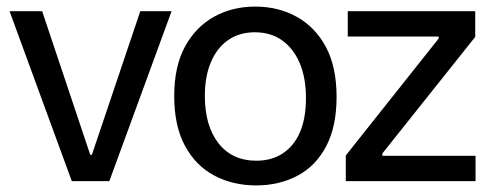

<svg xmlns="http://www.w3.org/2000/svg" viewBox="-20 -550 1489 583"><path d="M198 0 9 -516H108L254 -80H259L406 -516H501L312 0Z M758 13Q687 13 630.5 -17Q574 -47 541.5 -107.5Q509 -168 509 -258Q509 -349 542 -409Q575 -469 630.5 -499.5Q686 -530 755 -530Q825 -530 881 -499Q937 -468 969.5 -407.5Q1002 -347 1002 -256Q1002 -165 970 -105Q938 -45 882.5 -16Q827 13 758 13ZM758 -62Q805 -62 839 -84.5Q873 -107 891 -149Q909 -191 909 -252Q909 -314 890 -358.5Q871 -403 836.5 -427.5Q802 -452 754 -452Q707 -452 673 -428.5Q639 -405 620.5 -361.5Q602 -318 602 -259Q602 -168 643.5 -115Q685 -62 758 -62Z M1030 0V-78L1312 -433V-439H1036V-516H1423V-438L1141 -84V-77H1424V0Z"/></svg>

Font: Bricolage Grotesque 96pt
Style: Regular
Weight: 400
Version: Version 1.001;gftools[0.9.33.dev8+g029e19f]